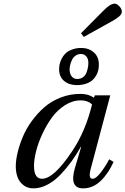

<svg xmlns="http://www.w3.org/2000/svg" viewBox="-20 -1013 683 1045"><path d="M420.9 -832 540 -952.1Q579.6 -993.2 604 -993.2Q615.7 -993.2 629.4 -979Q643.1 -964.8 643.1 -950.2Q643.1 -936 628.4 -923.3Q613.8 -910.6 586.9 -896L436 -812ZM301.8 -636.2Q301.8 -648.4 304.2 -661.6Q306.6 -674.8 314.7 -691.7Q322.8 -708.5 335.4 -721.2Q348.1 -733.9 370.8 -742.9Q393.6 -752 422.9 -752Q462.9 -752 490.5 -728Q518.1 -704.1 518.1 -661.1Q518.1 -645.5 514.9 -631.1Q511.7 -616.7 503.2 -601.6Q494.6 -586.4 481.4 -575.2Q468.3 -564 446.8 -556.9Q425.3 -549.8 397.9 -549.8Q356 -549.8 328.9 -572.5Q301.8 -595.2 301.8 -636.2ZM358.9 -636.2Q358.9 -610.4 370.6 -596.7Q382.3 -583 399.9 -583Q418.9 -583 432.4 -593.3Q445.8 -603.5 451.4 -619.6Q457 -635.7 459 -647.9Q460.9 -660.2 460.9 -670.9Q460.9 -693.4 449.5 -706.3Q438 -719.2 420.9 -719.2Q403.8 -719.2 390.9 -709.7Q377.9 -700.2 371.3 -685.8Q364.7 -671.4 361.8 -658.7Q358.9 -646 358.9 -636.2ZM65.9 -106.9Q65.9 -141.1 75.7 -182.1Q85.4 -223.1 104 -267.8Q122.6 -312.5 152.8 -354Q183.1 -395.5 220.7 -428.7Q258.3 -461.9 309.6 -481.9Q360.8 -502 418 -502Q461.9 -502 491.2 -481L496.1 -494.1H580.1L474.1 -95.2Q459 -40 483.9 -40Q502.4 -40 529.1 -75Q555.7 -109.9 574.2 -146L598.1 -131.8Q569.8 -68.4 527.6 -28.1Q485.4 12.2 432.1 12.2Q355 12.2 388.2 -100.1L421.9 -213.9H419.9Q395.5 -170.9 369.4 -134.8Q343.3 -98.6 310.1 -63.5Q276.9 -28.3 238.5 -8.1Q200.2 12.2 162.1 12.2Q129.9 12.2 107.4 -5.4Q85 -22.9 75.4 -49.1Q65.9 -75.2 65.9 -106.9ZM165 -109.9Q165 -40 209 -40Q273.4 -40 374 -191.9Q445.8 -299.8 481 -444.8Q457.5 -466.8 419.9 -466.8Q375 -466.8 333.3 -440.2Q291.5 -413.6 262 -372.6Q232.4 -331.5 210 -283Q187.5 -234.4 176.3 -189Q165 -143.6 165 -109.9Z"/></svg>

Font: Linguistics Pro
Style: Italic
Weight: 400
Italic angle: -12°
Designer: Stefan Peev, Context Ltd
Foundry: Stefan Peev, Context Ltd
Version: Version 001.000